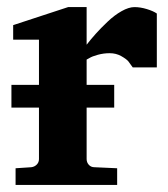

<svg xmlns="http://www.w3.org/2000/svg" viewBox="-20 -520 472 541"><path d="M421.9 -330.1H354Q346.7 -340.8 341.6 -347.2Q336.4 -353.5 321.8 -361.8Q307.1 -370.1 289.1 -370.1Q272 -370.1 255.9 -365.7Q239.7 -361.3 231.9 -356.4L224.1 -352.1V-280.8H301.8V-216.8H224.1V-71.8Q224.1 -62.5 230.2 -55.7Q236.3 -48.8 246.1 -48.8L310.1 -45.9V1H23.9V-45.9L67.9 -48.8Q77.1 -49.8 83.5 -56.2Q89.8 -62.5 89.8 -71.8V-216.8H12.2V-280.8H89.8V-408.2H17.1V-449.2L171.9 -500H224.1V-394Q235.8 -409.2 249.8 -424.8Q263.7 -440.4 283 -458.7Q302.2 -477.1 322.5 -488.5Q342.8 -500 358.9 -500Q375.5 -500 393.8 -494.4Q412.1 -488.8 421.9 -481.9Z"/></svg>

Font: Veleka
Style: Bold
Weight: 700
Designer: Stefan Peev, Context Ltd, 2016; SIL International, 1997-2014.
Foundry: Stefan Peev, Context Ltd, 2016
Version: Version 1.000